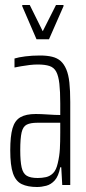

<svg xmlns="http://www.w3.org/2000/svg" viewBox="-20 -740 344 768"><path d="M128 8Q91 8 67 -3.5Q43 -15 32 -46.5Q21 -78 21 -139Q21 -195 30 -226.5Q39 -258 61.5 -271Q84 -284 123 -284Q133 -284 146 -283.5Q159 -283 172.5 -282Q186 -281 198.5 -280.5Q211 -280 221 -280V-326Q221 -374 217.5 -405Q214 -436 205 -453Q196 -470 178 -476Q160 -482 131 -482Q116 -482 98.5 -480Q81 -478 64.5 -475Q48 -472 38 -470V-506Q54 -511 81 -514.5Q108 -518 140 -518Q168 -518 188.5 -513Q209 -508 222.5 -496Q236 -484 245 -463Q254 -442 257.5 -410Q261 -378 261 -332V0H229L225 -71H221Q214 -35 199 -18.5Q184 -2 165 3Q146 8 128 8ZM131 -28Q148 -28 164 -31.5Q180 -35 192.5 -47.5Q205 -60 211 -87Q218 -116 219.5 -144.5Q221 -173 221 -209V-249H129Q102 -249 87 -241.5Q72 -234 66.5 -210.5Q61 -187 61 -139Q61 -95 66.5 -70.5Q72 -46 87 -37Q102 -28 131 -28ZM126 -583 69 -715V-720H99L151 -615L204 -720H234V-715L176 -583Z"/></svg>

Font: Saira UltraCondensed ExtraLight
Style: Regular
Weight: 250
Width: 1
Designer: Hector Gatti with collaboration of the Omnibus-Type team
Foundry: Omnibus-Type
Version: Version 1.101